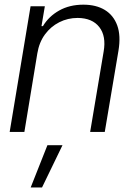

<svg xmlns="http://www.w3.org/2000/svg" viewBox="-20 -573 589 834"><path d="M142.1 -340.8 85.9 0H22L112.8 -545.9H174.8L160.2 -459.5H166.5Q191.9 -502 237.1 -527.3Q282.2 -552.7 342.3 -552.7Q397.5 -552.7 435.3 -529.8Q473.1 -506.8 489.3 -462.4Q505.4 -418 494.6 -353L435.1 0H371.6L430.2 -349.1Q441.9 -416 411.4 -455.3Q380.9 -494.6 317.4 -495.1Q274.4 -495.1 237.3 -476.3Q200.2 -457.5 175 -423.1Q149.9 -388.7 142.1 -340.8ZM113.3 241.2 186 57.6H251.5L162.6 241.2Z"/></svg>

Font: Inter Tight Light
Style: Italic
Weight: 300
Italic angle: -9.39999°
Designer: Rasmus Andersson
Foundry: rsms
Version: Version 3.004